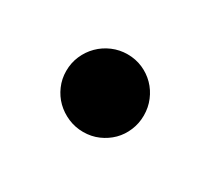

<svg xmlns="http://www.w3.org/2000/svg" viewBox="-48 -251 414 358"><g transform="rotate(30 159.0 -71.5)"><path d="M230 -70.8Q230 -53.7 223.6 -38.6Q217.3 -23.4 206.1 -12.2Q194.8 -1 179.7 5.6Q164.6 12.2 147 12.2Q129.9 12.2 114.5 5.6Q99.1 -1 87.6 -12.2Q76.2 -23.4 69.6 -38.6Q63 -53.7 63 -70.8Q63 -88.4 69.6 -103.5Q76.2 -118.7 87.6 -130.1Q99.1 -141.6 114.5 -148.2Q129.9 -154.8 147 -154.8Q164.6 -154.8 179.7 -148.2Q194.8 -141.6 206.1 -130.1Q217.3 -118.7 223.6 -103.5Q230 -88.4 230 -70.8Z"/></g></svg>

Font: Charis SIL
Style: Bold
Weight: 700
Foundry: SIL International
Version: Version 4.112